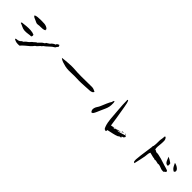

<svg xmlns="http://www.w3.org/2000/svg" viewBox="303 -2049 3395 3395"><g transform="rotate(45 2000.0 -351.5)"><path d="M917 -497Q907 -487 898 -475.5Q889 -464 883 -450Q834 -422 795.5 -383.5Q757 -345 711 -313Q710 -308 707.5 -306Q705 -304 705 -300Q677 -283 658.5 -257.5Q640 -232 611 -216Q585 -179 551 -150Q517 -121 481.5 -92Q446 -63 413 -24Q365 -21 336 -26.5Q307 -32 274 -52Q273 -55 277 -58Q282 -61 282 -66Q308 -68 328.5 -73Q349 -78 368 -91Q374 -95 379 -102Q384 -109 391 -113Q396 -116 402.5 -116.5Q409 -117 413 -121Q421 -128 427.5 -137.5Q434 -147 444 -155Q455 -164 466 -171Q477 -178 488 -188Q502 -199 512 -213.5Q522 -228 535 -236Q551 -246 566.5 -262.5Q582 -279 602 -286Q618 -303 635 -320.5Q652 -338 666 -350Q680 -361 694 -366.5Q708 -372 711 -391Q729 -399 742.5 -410.5Q756 -422 772 -430Q786 -452 809.5 -468Q833 -484 855 -491Q852 -505 869.5 -516.5Q887 -528 905 -533Q906 -530 907.5 -527Q909 -524 911 -521Q915 -515 917 -509Q919 -503 917 -497ZM547 -542Q527 -529 497.5 -525Q468 -521 435 -522Q424 -523 413 -522Q402 -521 392 -519Q382 -518 372.5 -517Q363 -516 355 -517Q343 -519 330 -525.5Q317 -532 302 -539Q287 -547 270.5 -552.5Q254 -558 241.5 -566.5Q229 -575 224 -592Q247 -605 285 -609Q323 -613 363 -613Q403 -613 433 -611Q440 -611 444 -611Q470 -610 498 -599.5Q526 -589 544 -569Q545 -565 544.5 -562.5Q544 -560 544 -558Q543 -555 543 -551.5Q543 -548 547 -542ZM452 -336Q457 -322 456 -310Q455 -298 444 -286Q427 -287 409.5 -285Q392 -283 374 -280Q354 -278 333 -275.5Q312 -273 291 -275Q250 -278 215 -296Q180 -314 146 -325Q144 -329 149 -335Q154 -340 154 -344Q202 -350 256 -355Q310 -360 361.5 -357Q413 -354 452 -336Z M1929 -386Q1923 -361 1899 -351.5Q1875 -342 1850 -341Q1830 -340 1807.5 -339Q1785 -338 1761 -336Q1707 -333 1651 -330.5Q1595 -328 1553 -331Q1521 -333 1490 -332.5Q1459 -332 1429 -331Q1383 -329 1337.5 -329.5Q1292 -330 1247 -340Q1203 -350 1164.5 -363.5Q1126 -377 1096 -402Q1128 -407 1167.5 -411Q1207 -415 1247 -417.5Q1287 -420 1321.5 -421Q1356 -422 1378 -420Q1473 -412 1571 -412Q1669 -412 1746 -414Q1772 -414 1794 -414.5Q1816 -415 1834 -415Q1863 -415 1885.5 -405.5Q1908 -396 1929 -386Z M2882 -200Q2880 -199 2876 -197Q2871 -195 2869 -192.5Q2867 -190 2871 -183Q2859 -179 2847 -174.5Q2835 -170 2828 -160Q2828 -155 2834 -158Q2839 -161 2837 -154Q2836 -152 2833 -150Q2827 -146 2828 -142Q2815 -146 2795.5 -139.5Q2776 -133 2777 -122Q2730 -103 2679.5 -92.5Q2629 -82 2567 -68Q2570 -63 2569.5 -59Q2569 -55 2567 -51Q2566 -48 2564.5 -44.5Q2563 -41 2564 -36Q2564 -36 2563 -37Q2559 -40 2557 -40.5Q2555 -41 2556 -31Q2550 -36 2543 -40.5Q2536 -45 2524 -45Q2511 -63 2499.5 -95.5Q2488 -128 2480.5 -167Q2473 -206 2470 -243Q2463 -350 2452.5 -460Q2442 -570 2441 -693Q2440 -696 2444 -698Q2447 -699 2447 -701H2456Q2469 -681 2477 -647Q2485 -613 2491.5 -574.5Q2498 -536 2504 -501Q2519 -422 2531 -339.5Q2543 -257 2556 -171Q2573 -175 2586.5 -176.5Q2600 -178 2616 -185Q2621 -184 2618 -178.5Q2615 -173 2610 -174Q2613 -171 2620 -173Q2628 -174 2627 -168Q2653 -186 2690 -197.5Q2727 -209 2762 -214Q2762 -208 2755 -208Q2748 -208 2745 -211Q2742 -201 2734 -198Q2726 -195 2716 -193Q2706 -191 2696 -183Q2715 -183 2734 -188Q2753 -193 2772 -199Q2785 -203 2799.5 -207.5Q2814 -212 2828 -214Q2828 -216 2826 -216Q2824 -216 2822 -217Q2824 -223 2828 -220Q2830 -219 2832.5 -217.5Q2835 -216 2839 -217Q2841 -217 2843 -220Q2846 -225 2851 -223Q2852 -233 2839 -231Q2844 -236 2847.5 -234.5Q2851 -233 2856 -230Q2860 -227 2866 -224Q2872 -221 2880 -223Q2880 -221 2879 -216Q2877 -211 2877 -206Q2877 -201 2882 -200ZM2301 -389Q2294 -352 2275 -310.5Q2256 -269 2238 -228Q2223 -194 2209 -160.5Q2195 -127 2175 -99Q2171 -98 2168.5 -96.5Q2166 -95 2164 -94Q2160 -91 2156.5 -90Q2153 -89 2146 -91Q2133 -104 2126 -126Q2119 -148 2129 -180Q2137 -206 2154 -230.5Q2171 -255 2183 -283Q2206 -337 2228.5 -391Q2251 -445 2278 -483Q2279 -487 2277 -491Q2275 -495 2275 -498Q2282 -503 2286 -509.5Q2290 -516 2295 -521Q2304 -510 2306 -484Q2308 -458 2306 -431Q2304 -404 2301 -389ZM2808 -243Q2802 -233 2789.5 -233.5Q2777 -234 2769 -224Q2770 -226 2769 -229Q2767 -233 2768 -237Q2778 -239 2788 -240Q2798 -241 2808 -243ZM2854 -251Q2858 -250 2852.5 -244.5Q2847 -239 2842 -240Q2841 -243 2833 -243Q2832 -243 2831 -243Q2826 -244 2829.5 -245Q2833 -246 2838 -246Q2843 -246 2842 -243Q2849 -244 2848 -254Q2849 -253 2851 -251Q2853 -248 2854 -251ZM2794 -223Q2793 -219 2786.5 -218Q2780 -217 2779 -211Q2776 -214 2778 -220Q2779 -224 2779 -226Q2785 -222 2794 -223ZM2808 -137Q2804 -132 2795.5 -129.5Q2787 -127 2779 -125Q2783 -132 2792 -133Q2801 -134 2808 -137ZM2650 -194Q2650 -189 2645 -188.5Q2640 -188 2635 -188.5Q2630 -189 2630 -183Q2627 -189 2632 -190.5Q2637 -192 2643 -193Q2648 -194 2650 -194Z M3829 -289Q3829 -279 3824 -275Q3819 -271 3813 -269Q3807 -266 3803 -262.5Q3799 -259 3801 -250Q3794 -252 3790 -250.5Q3786 -249 3783 -248Q3778 -246 3776 -245Q3778 -250 3772.5 -249.5Q3767 -249 3763 -248Q3760 -247 3759 -247Q3733 -250 3702.5 -263.5Q3672 -277 3643 -281Q3640 -281 3636 -280.5Q3632 -280 3628 -279Q3621 -278 3618 -278Q3604 -279 3588.5 -285Q3573 -291 3559 -292Q3556 -292 3552.5 -292Q3549 -292 3544 -291Q3534 -290 3524.5 -290Q3515 -290 3512 -295Q3510 -299 3500 -299Q3496 -299 3491.5 -299Q3487 -299 3481 -300Q3459 -305 3435.5 -311.5Q3412 -318 3389 -323Q3375 -296 3373.5 -266.5Q3372 -237 3367 -208Q3358 -156 3346 -105Q3334 -54 3320 9Q3298 2 3294.5 -14.5Q3291 -31 3292 -58Q3295 -108 3303.5 -172Q3312 -236 3321.5 -299.5Q3331 -363 3337 -411Q3338 -416 3337.5 -426.5Q3337 -437 3337 -437Q3337 -437 3337 -437Q3337 -437 3337 -437Q3337 -437 3337 -437Q3337 -437 3337 -437Q3338 -441 3341 -443Q3344 -445 3345 -448Q3349 -465 3350 -492.5Q3351 -520 3352 -548Q3352 -563 3352 -576.5Q3352 -590 3353 -601Q3354 -612 3355.5 -621.5Q3357 -631 3359 -640Q3361 -655 3363 -669.5Q3365 -684 3364 -701Q3368 -704 3371.5 -707.5Q3375 -711 3381 -712Q3413 -684 3414 -641.5Q3415 -599 3410 -551Q3406 -519 3404 -487Q3402 -455 3409 -425Q3420 -420 3433.5 -417.5Q3447 -415 3451 -403Q3478 -406 3515 -399Q3552 -392 3593 -380Q3634 -368 3672 -355Q3694 -348 3714 -341.5Q3734 -335 3751 -331Q3759 -327 3777.5 -323Q3796 -319 3812.5 -311.5Q3829 -304 3829 -289ZM3921 -378Q3893 -389 3875.5 -409.5Q3858 -430 3846.5 -455Q3835 -480 3823 -503Q3843 -501 3869 -489Q3895 -477 3915.5 -459Q3936 -441 3940.5 -419.5Q3945 -398 3921 -378ZM3771 -439Q3775 -423 3776 -403.5Q3777 -384 3765 -375Q3731 -378 3714.5 -398.5Q3698 -419 3688.5 -447Q3679 -475 3665 -498Q3690 -491 3719.5 -473.5Q3749 -456 3771 -439Z"/></g></svg>

Font: Yuji Boku
Style: Regular
Weight: 400
Designer: Kataoka Yuji
Foundry: Kinuta Font Factory
Version: Version 3.002